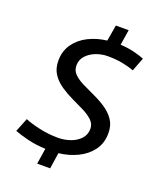

<svg xmlns="http://www.w3.org/2000/svg" viewBox="-163 -907 935 1114"><g transform="rotate(20 305.0 -349.5)"><path d="M570 -677 538 -593Q504 -606 463.5 -613.5Q423 -621 374 -621Q337 -621 302 -607.5Q267 -594 244 -569Q221 -544 221 -508Q221 -477 243 -455.5Q265 -434 300.5 -416.5Q336 -399 375.5 -381Q415 -363 450 -339.5Q485 -316 507.5 -283Q530 -250 530 -202Q530 -140 497.5 -96Q465 -52 412 -26.5Q359 -1 297 6L282 105H202L217 8Q159 6 107.5 -6.5Q56 -19 23 -32L57 -117Q92 -102 149 -89.5Q206 -77 263 -77Q302 -77 338.5 -89.5Q375 -102 399 -127.5Q423 -153 423 -190Q423 -220 400.5 -241.5Q378 -263 343 -280.5Q308 -298 268.5 -316.5Q229 -335 193.5 -359Q158 -383 135.5 -416.5Q113 -450 113 -499Q113 -559 144.5 -603Q176 -647 227.5 -672.5Q279 -698 340 -705L357 -804H436L421 -709Q472 -706 510 -696Q548 -686 570 -677Z"/></g></svg>

Font: Georama Medium
Style: Italic
Weight: 500
Italic angle: -9°
Designer: Jean-Baptiste Levee
Foundry: Production Type
Version: Version 1.000